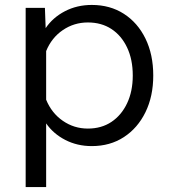

<svg xmlns="http://www.w3.org/2000/svg" viewBox="-20 -580 690 778"><path d="M352 -560Q426 -560 482 -524Q538 -488 569.5 -423.5Q601 -359 601 -274Q601 -190 569.5 -125.5Q538 -61 482 -24.5Q426 12 352 12Q293 12 244.5 -13Q196 -38 167 -80V178H84V-548H162L165 -466Q194 -509 243 -534.5Q292 -560 352 -560ZM336 -59Q391 -59 431.5 -86Q472 -113 495 -161.5Q518 -210 518 -274Q518 -339 495 -387.5Q472 -436 431.5 -462.5Q391 -489 336 -489Q280 -489 234.5 -458Q189 -427 167 -373V-176Q189 -122 234.5 -90.5Q280 -59 336 -59Z"/></svg>

Font: Azeret Mono Thin Light
Style: Regular
Weight: 300
Version: Version 1.002